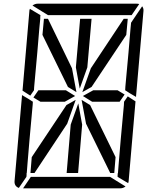

<svg xmlns="http://www.w3.org/2000/svg" viewBox="-20 -1020 856 1040"><path d="M468 -451 606 -169 599 -83H577L446 -350L422 -479ZM485 -531H617L655 -508L628 -469H479L429 -500ZM425 -345 403 -83H341L363 -345L404 -460ZM672 -498 714 -471 677 -41Q677 -34 674 -28L617 -62V-70L618 -82L619 -83L623 -134L634 -265L651 -450L652 -469ZM391 -655 414 -918H476L453 -655L412 -540ZM472 -650 650 -918H672L664 -831L476 -549L426 -521ZM144 -502 102 -529 139 -959Q139 -966 142 -972L199 -938L198 -928V-918L193 -866L182 -735L165 -548L164 -531ZM82 -2Q56 -12 59 -41L99 -500V-505L133 -485L150 -474L158 -469L157 -452L140 -265L129 -134L125 -83L124 -82V-72L123 -62ZM240 -938 156 -990Q169 -1000 184 -1000H452H720Q730 -1000 734 -998L693 -938H663H477H415ZM576 -62 660 -10Q647 0 632 0H364H105L147 -62H153H339H401ZM167 -83H145L152 -169L340 -451L390 -479L344 -350ZM331 -469H199L161 -492L188 -531H337L387 -500ZM757 -959 717 -500V-495L683 -515L666 -526L658 -531L659 -550L676 -735L687 -866L690 -897L750 -986Q759 -974 757 -959ZM210 -831 218 -918H240L370 -650L394 -521L348 -549Z"/></svg>

Font: DSEG14 Modern
Style: Light Italic
Weight: 300
Italic angle: -5°
Designer: Keshikan(Twitter:@keshinomi_88pro)
Version: Version 0.46